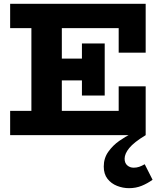

<svg xmlns="http://www.w3.org/2000/svg" viewBox="-20 -706 847 1003"><path d="M33 0V-127H600V-255H741V0ZM144 -70V-605H303V-70ZM202 -286V-400H474V-286ZM408 -207V-479H527V-207ZM600 -431V-559H33V-686H741V-431ZM654 277Q622 277 591.5 265Q561 253 541.5 228Q522 203 522 164Q522 120 546 86.5Q570 53 603 30Q636 7 662 -5L741 0Q680 37 655.5 67Q631 97 631 123Q631 146 645 158Q659 170 678 170Q694 170 707 165.5Q720 161 736 152L777 233Q751 252 720.5 264.5Q690 277 654 277Z"/></svg>

Font: BioRhyme ExtraBold
Style: Regular
Weight: 800
Designer: Aoife Mooney
Foundry: Aoife Mooney Type
Version: Version 1.600;gftools[0.9.33]